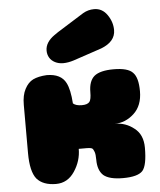

<svg xmlns="http://www.w3.org/2000/svg" viewBox="-53 -781 688 826"><g transform="rotate(-5 291.5 -367.5)"><path d="M430 -236Q476 -236 513 -270Q550 -304 550 -366Q550 -425 528 -447Q507 -470 445 -470Q386 -470 361 -449Q337 -428 337 -381Q337 -349 329 -339Q320 -328 296 -328Q270 -328 258 -339Q254 -399 239 -428Q218 -470 156 -470Q120 -468 97 -457Q75 -446 61 -419Q47 -393 47 -351V-143Q47 -63 73 -31Q100 0 156 0Q206 0 236 -45Q266 -90 266 -142H302Q316 -142 323 -139Q329 -135 333 -123Q337 -112 337 -89Q337 -43 361 -21Q386 0 445 0Q509 0 530 -23Q550 -46 550 -122Q550 -179 513 -207Q477 -236 430 -236ZM336 -722Q358 -735 384 -735Q419 -735 440.5 -704Q462 -673 462 -638Q462 -588 400 -564L278 -523Q253 -515 232 -515Q212 -515 196.5 -523Q181 -531 173 -544.5Q165 -558 165 -575Q165 -611 205 -639Q205 -639 221 -650Z"/></g></svg>

Font: Coiny 2.0
Style: Regular
Weight: 400
Version: Version 1.001 July 11, 2018